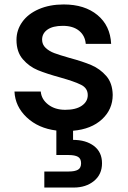

<svg xmlns="http://www.w3.org/2000/svg" viewBox="-20 -580 574 862"><path d="M486 -154Q486 -89 438 -44.5Q390 0 308 7V48Q366 48 402 75.5Q438 103 438 153Q438 203 402 232.5Q366 262 311 262H179V190H288Q316 190 330 182Q344 174 344 153Q344 132 330 124Q316 116 288 116H233V6Q152 -4 100 -53Q48 -102 45 -169H163Q166 -134 196.5 -110.5Q227 -87 273 -87Q321 -87 347.5 -105.5Q374 -124 374 -153Q374 -184 344.5 -199Q315 -214 251 -232Q189 -249 150 -265Q111 -281 82.5 -314Q54 -347 54 -401Q54 -445 80 -481.5Q106 -518 154.5 -539Q203 -560 266 -560Q360 -560 417.5 -512.5Q475 -465 479 -383H365Q362 -420 335 -442Q308 -464 262 -464Q217 -464 193 -447Q169 -430 169 -402Q169 -380 185 -365Q201 -350 224 -341.5Q247 -333 292 -320Q352 -304 390.5 -287.5Q429 -271 457 -239Q485 -207 486 -154Z"/></svg>

Font: A Bank Premium Med
Style: Regular
Weight: 500
Designer: Ninad Kale (Devanagari), Jonny Pinhorn (Latin), Htun Naung (Myanmar)
Foundry: Indian Type Foundry
Version: 4.004